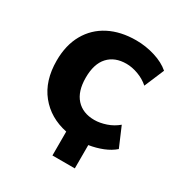

<svg xmlns="http://www.w3.org/2000/svg" viewBox="-154 -632 832 877"><g transform="rotate(30 262.0 -193.5)"><path d="M245 130V4Q153 -15 99 -82Q45 -149 45 -255Q45 -337 78.5 -396Q112 -455 172.5 -486Q233 -517 314 -517Q365 -517 413.5 -502Q462 -487 493 -460L449 -356Q424 -378 391.5 -390Q359 -402 329 -402Q268 -402 233.5 -364.5Q199 -327 199 -254Q199 -182 233.5 -144Q268 -106 329 -106Q358 -106 390.5 -117Q423 -128 449 -150L493 -47Q469 -26 435 -12.5Q401 1 363 7V130Z"/></g></svg>

Font: Mulish ExtraBold
Style: Regular
Weight: 800
Designer: Vernon Adams
Foundry: Vernon Adams
Version: Version 3.603; ttfautohint (v1.8.3)